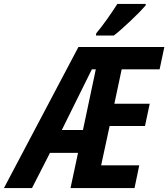

<svg xmlns="http://www.w3.org/2000/svg" viewBox="-83 -952 852 972"><path d="M-63 0 314 -714H749L725 -601H533L496 -427H675L651 -314H472L429 -115H622L598 0H274L312 -178H170L79 0ZM230 -294H337L402 -601H382ZM404 -783Q433 -818 460.5 -857Q488 -896 511 -932H655L654 -924Q643 -911 622.5 -890Q602 -869 577.5 -846Q553 -823 530.5 -803Q508 -783 493 -772H403Z"/></svg>

Font: Noto Sans Condensed
Style: Bold Italic
Weight: 700
Width: 3
Italic angle: -12°
Designer: Monotype Design Team
Foundry: Monotype Imaging Inc.
Version: Version 2.013; ttfautohint (v1.8.4.7-5d5b)